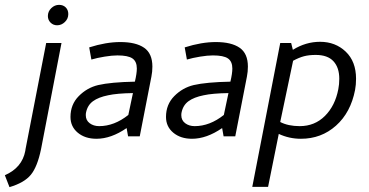

<svg xmlns="http://www.w3.org/2000/svg" viewBox="-92 -561 1518 790"><path d="M105 -495Q105 -514 119 -527.5Q133 -541 151 -541Q168 -541 178.5 -530.5Q189 -520 189 -503Q189 -484 175 -470.5Q161 -457 143 -457Q127 -457 116 -468Q105 -479 105 -495ZM98 -384H161L77 52Q62 125 35 158Q8 191 -53 209L-72 160Q-1 129 12 60L13 53Z M284 -316 275 -366Q344 -388 403 -388Q467 -388 501 -364.5Q535 -341 535 -287Q535 -266 531 -246L483 0H435L429 -34Q365 10 305 10Q258 10 228 -15Q198 -40 198 -80Q198 -131 232 -165.5Q266 -200 312 -211Q364 -223 463 -225Q471 -259 471 -279Q471 -308 453 -320.5Q435 -333 391 -333Q369 -333 338.5 -328Q308 -323 284 -316ZM436 -88 455 -178Q389 -177 353 -169Q313 -161 290.5 -144.5Q268 -128 262 -98Q261 -94 261 -87Q261 -66 277 -54Q293 -42 316 -42Q378 -42 436 -88Z M677 -316 668 -366Q737 -388 796 -388Q860 -388 894 -364.5Q928 -341 928 -287Q928 -266 924 -246L876 0H828L822 -34Q758 10 698 10Q651 10 621 -15Q591 -40 591 -80Q591 -131 625 -165.5Q659 -200 705 -211Q757 -223 856 -225Q864 -259 864 -279Q864 -308 846 -320.5Q828 -333 784 -333Q762 -333 731.5 -328Q701 -323 677 -316ZM829 -88 848 -178Q782 -177 746 -169Q706 -161 683.5 -144.5Q661 -128 655 -98Q654 -94 654 -87Q654 -66 670 -54Q686 -42 709 -42Q771 -42 829 -88Z M1061 -384H1106L1113 -356Q1166 -389 1225 -389Q1288 -389 1330.5 -348.5Q1373 -308 1373 -237Q1373 -212 1369 -191Q1351 -98 1290.5 -44Q1230 10 1146 10Q1098 10 1055 -10L1011 208H946ZM1114 -311 1061 -59Q1094 -42 1141 -42Q1203 -42 1245 -84Q1287 -126 1300 -194Q1304 -214 1304 -237Q1304 -283 1280 -309Q1256 -335 1207 -335Q1179 -335 1158.5 -329.5Q1138 -324 1114 -311Z"/></svg>

Font: Cambay Devanagari
Style: Italic
Weight: 400
Italic angle: -11°
Designer: Pooja Saxena
Foundry: Pooja Saxena
Version: Version 1.018;PS 001.018;hotconv 1.0.70;makeotf.lib2.5.58329